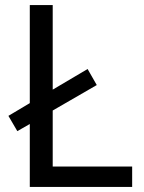

<svg xmlns="http://www.w3.org/2000/svg" viewBox="-20 -734 564 754"><path d="M97 0V-247L48 -219L13 -279L97 -329V-714H187V-382L324 -463L360 -400L187 -300V-80H499V0Z"/></svg>

Font: Noto Sans Avestan
Style: Regular
Weight: 400
Designer: Monotype Design Team
Foundry: Monotype Imaging Inc.
Version: Version 2.003; ttfautohint (v1.8.4.7-5d5b)